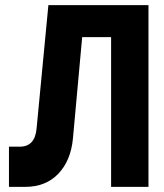

<svg xmlns="http://www.w3.org/2000/svg" viewBox="-20 -730 640 750"><path d="M15 0V-157H57Q117 -157 123 -229L169 -710H560V0H414V-585H301L265 -190Q257 -103 208 -51.5Q159 0 78 0Z"/></svg>

Font: Geist Mono Black
Style: Regular
Weight: 900
Monospace: yes
Designer: Basement.studio, Andrés Briganti, Mateo Zaragoza
Foundry: Basement.studio, Vercel, Andrés Briganti, Guido Ferreyra, Mateo Zaragoza
Version: Version 1.500; ttfautohint (v1.8.4.7-5d5b)